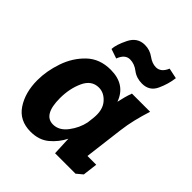

<svg xmlns="http://www.w3.org/2000/svg" viewBox="-188 -773 897 897"><g transform="rotate(45 260.5 -324.0)"><path d="M203 -515 156 -531Q157 -560 180.5 -607.5Q204 -655 253 -655Q286 -655 312 -636Q338 -617 363 -617Q396 -617 413 -658L465 -647Q460 -604 440 -560.5Q420 -517 371 -517Q334 -517 307.5 -537.5Q281 -558 252 -558Q219 -558 203 -515ZM491 -451Q478 -410 468.5 -371Q459 -332 454 -291L430 -98H488L479 -25L449 0H314L310 -92Q289 -50 253 -20Q217 10 162 10Q88 10 51 -46Q14 -102 14 -183Q14 -244 36 -308Q58 -372 104 -416Q150 -460 222 -460Q320 -460 350 -376Q354 -395 359 -413.5Q364 -432 371 -451ZM242 -362Q194 -362 171 -311.5Q148 -261 148 -198Q148 -88 212 -88Q252 -88 281.5 -127Q311 -166 320 -210L324 -244Q330 -300 303.5 -331Q277 -362 242 -362Z"/></g></svg>

Font: Zilla Slab
Style: Bold Italic
Weight: 700
Italic angle: -6°
Designer: Typotheque.com
Foundry: Typotheque type foundry
Version: Version 1.1; 2017; ttfautohint (v1.6)